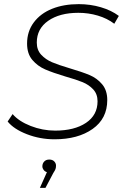

<svg xmlns="http://www.w3.org/2000/svg" viewBox="-20 -669 600 929"><path d="M17 -81 41 -117Q71 -82 128.5 -59.5Q186 -37 247 -37Q340 -37 396 -74.5Q452 -112 452 -179Q452 -214 431 -236.5Q410 -259 379.5 -271.5Q349 -284 296 -299Q236 -317 199 -333Q162 -349 136.5 -379Q111 -409 111 -458Q111 -517 143.5 -560.5Q176 -604 232 -626.5Q288 -649 361 -649Q417 -649 468 -634Q519 -619 555 -592L533 -554Q499 -580 453.5 -593.5Q408 -607 359 -607Q269 -607 213.5 -568.5Q158 -530 158 -463Q158 -427 179.5 -404Q201 -381 231.5 -368Q262 -355 316 -339Q377 -321 413 -306Q449 -291 474 -261.5Q499 -232 499 -185Q499 -95 428 -45Q357 5 244 5Q174 5 110.5 -19.5Q47 -44 17 -81ZM251 132Q251 142 248.5 149Q246 156 238 168L200 240H173L207 164Q197 161 191 153Q185 145 185 136Q185 122 194 112.5Q203 103 218 103Q234 103 242.5 112Q251 121 251 132Z"/></svg>

Font: Montserrat Ace
Style: Light Italic
Weight: 300
Italic angle: -11.3°
Designer: Julieta Ulanovsky
Foundry: Julieta Ulanovsky
Version: Version 1